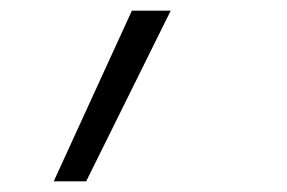

<svg xmlns="http://www.w3.org/2000/svg" viewBox="-20 -147 540 361"><path d="M81 194 228 -127H301L142 194Z"/></svg>

Font: Iosevka Slab Light Oblique
Style: Regular
Weight: 300
Italic angle: -9°
Monospace: yes
Designer: Belleve Invis
Foundry: Belleve Invis
Version: Version 11.1.1; ttfautohint (v1.8.3)